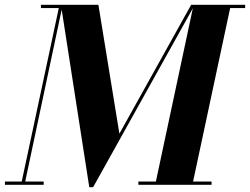

<svg xmlns="http://www.w3.org/2000/svg" viewBox="-48 -770 1041 800"><path d="M-27.5 -13.5H42.5L197 -736.5H122.5V-750H362L449.5 -213L748.5 -750H973.5V-736.5H911L756.5 -13.5H833.5V0H528.5V-13.5H601.5L755.5 -735.5L340 10H324L209 -730L57 -13.5H134V0H-27.5Z"/></svg>

Font: Bodoni* 16pt
Style: Bold Italic
Weight: 700
Italic angle: -13°
Version: Version 2.3